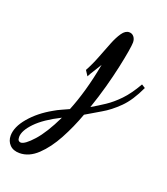

<svg xmlns="http://www.w3.org/2000/svg" viewBox="-314 -434 696 799"><g transform="rotate(20 33.5 -34.5)"><path d="M-136 280Q-164 280 -179.5 264Q-195 248 -195 224Q-195 185 -158.5 142Q-122 99 -65 67Q-50 58 -34 51Q-18 44 -1 36Q17 -8 32.5 -62.5Q48 -117 60 -182Q49 -163 38.5 -147Q28 -131 21 -117L6 -140Q24 -173 38 -209.5Q52 -246 64.5 -277.5Q77 -309 91 -329Q105 -349 122 -349Q135 -349 143 -339Q151 -329 151 -314Q151 -303 146 -273Q141 -243 131.5 -199Q122 -155 108 -104Q94 -53 76 -1Q105 -18 133 -36.5Q161 -55 189.5 -84.5Q218 -114 246 -163L262 -153Q233 -90 198 -55.5Q163 -21 128 -1Q93 19 62 38Q40 99 10 154.5Q-20 210 -57 245Q-94 280 -136 280ZM-146 237Q-128 237 -92.5 197.5Q-57 158 -20 81Q-90 116 -125 152.5Q-160 189 -160 217Q-160 228 -156 232.5Q-152 237 -146 237Z"/></g></svg>

Font: Dancing Script SemiBold
Style: Regular
Weight: 600
Designer: Pablo Impallari
Foundry: Pablo Impallari
Version: Version 2.001